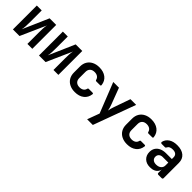

<svg xmlns="http://www.w3.org/2000/svg" viewBox="237 -1753 3125 3125"><g transform="rotate(45 1800.0 -190.0)"><path d="M76.8 0V-550H189.7V-283.8Q189.7 -239.1 187.6 -188.7Q185.5 -138.3 175.8 -101.7L371.4 -550H523.2V0H410.3V-266.6Q410.3 -311.7 412.4 -358.3Q414.5 -404.9 423.1 -437.4L228.6 0Z M676.8 0V-550H789.7V-283.8Q789.7 -239.1 787.6 -188.7Q785.5 -138.3 775.8 -101.7L971.4 -550H1123.2V0H1010.3V-266.6Q1010.3 -311.7 1012.4 -358.3Q1014.5 -404.9 1023.1 -437.4L828.6 0Z M1508.6 10Q1438.5 10 1385.8 -16.5Q1333.1 -42.9 1304.1 -91.6Q1275.1 -140.3 1275.1 -205.9V-344.1Q1275.1 -410.7 1304.1 -458.9Q1333.1 -507.1 1385.8 -533.5Q1438.5 -560 1508.6 -560Q1605.8 -560 1667.1 -512.7Q1728.4 -465.3 1738 -382.2Q1741 -361.2 1719 -361.2H1635.6Q1618.8 -361.2 1614.6 -379.6Q1606 -413.7 1577.9 -432.2Q1549.8 -450.7 1508.6 -450.7Q1457.8 -450.7 1429 -423.4Q1400.2 -396 1400.2 -344.6V-205.9Q1400.2 -155 1429 -127.1Q1457.8 -99.3 1508.6 -99.3Q1550.4 -99.3 1578.5 -117.7Q1606.6 -136.1 1614.6 -170.4Q1618.8 -188.8 1635.6 -188.8H1719Q1741 -188.8 1739 -170.4Q1729 -86.1 1667.9 -38Q1606.8 10 1508.6 10Z M1965.1 180 2042.6 -29.9 1836.4 -550H1968L2074 -268.5Q2083.1 -244.4 2092.2 -214.8Q2101.2 -185.2 2104.8 -160.4Q2108.4 -185.2 2116.6 -214.8Q2124.8 -244.4 2133.5 -268.5L2232.3 -550H2363.6L2096 180Z M2708.6 10Q2638.5 10 2585.8 -16.5Q2533.1 -42.9 2504.1 -91.6Q2475.1 -140.3 2475.1 -205.9V-344.1Q2475.1 -410.7 2504.1 -458.9Q2533.1 -507.1 2585.8 -533.5Q2638.5 -560 2708.6 -560Q2805.8 -560 2867.1 -512.7Q2928.4 -465.3 2938 -382.2Q2941 -361.2 2919 -361.2H2835.6Q2818.8 -361.2 2814.6 -379.6Q2806 -413.7 2777.9 -432.2Q2749.8 -450.7 2708.6 -450.7Q2657.8 -450.7 2629 -423.4Q2600.2 -396 2600.2 -344.6V-205.9Q2600.2 -155 2629 -127.1Q2657.8 -99.3 2708.6 -99.3Q2750.4 -99.3 2778.5 -117.7Q2806.6 -136.1 2814.6 -170.4Q2818.8 -188.8 2835.6 -188.8H2919Q2941 -188.8 2939 -170.4Q2929 -86.1 2867.9 -38Q2806.8 10 2708.6 10Z M3238.5 10Q3155.3 10 3106.5 -37.5Q3057.6 -85 3057.6 -162Q3057.6 -215.9 3082.7 -255.1Q3107.7 -294.3 3154.3 -315.8Q3200.9 -337.3 3264.4 -337.3H3398.1V-375.6Q3398.1 -416.1 3373.5 -437.4Q3348.9 -458.6 3301 -458.6Q3265.4 -458.6 3240.9 -447.5Q3216.5 -436.4 3207.5 -415.7Q3203.3 -405 3197.1 -399.6Q3191 -394.2 3180.2 -394.2H3108.6Q3096.2 -394.2 3089.6 -401.2Q3082.9 -408.1 3084.9 -419.9Q3098.5 -482.9 3155.2 -521.5Q3211.9 -560 3302.2 -560Q3407.4 -560 3465.3 -510.8Q3523.2 -461.7 3523.2 -373.3V-24.7Q3523.2 0 3498.5 0H3426.1Q3401.4 0 3401.4 -24.7V-105.3H3381.2L3402.8 -122.9Q3402.8 -82.3 3382.8 -52.5Q3362.8 -22.6 3326.1 -6.3Q3289.4 10 3238.5 10ZM3278.7 -91.7Q3333.6 -91.7 3365.8 -118.8Q3398.1 -145.8 3398.1 -190.9V-255.6H3270.3Q3228.6 -255.6 3204.6 -233.2Q3180.6 -210.8 3180.6 -174.4Q3180.6 -137.1 3206.5 -114.4Q3232.3 -91.7 3278.7 -91.7Z"/></g></svg>

Font: Pitagon Sans Mono
Style: Regular
Weight: 400
Monospace: yes
Designer: Travis Tran
Foundry: Pitagon
Version: Version 1.001;gftools[0.9.26]